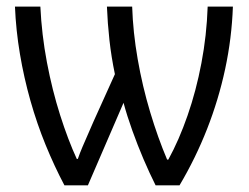

<svg xmlns="http://www.w3.org/2000/svg" viewBox="-20 -556 748 576"><path d="M678.7 -536.1Q675.3 -441.4 655.5 -349.1Q635.7 -256.8 601.3 -169.2Q566.9 -81.5 518.6 0H446.8Q428.7 -36.1 410.6 -78.4Q392.6 -120.6 377 -164.3Q361.3 -208 350.6 -247.6L243.7 0H173.3Q143.1 -57.1 116.9 -121.1Q90.8 -185.1 71.3 -253.9Q51.8 -322.8 39.8 -394Q27.8 -465.3 24.9 -536.1H101.1Q105 -452.6 120.8 -368.9Q136.7 -285.2 160.4 -210.7Q184.1 -136.2 210.4 -79.1H213.4Q219.7 -97.2 227.8 -116.2Q235.8 -135.3 244.4 -154.3Q252.9 -173.3 260.3 -190.9L324.7 -333.5Q314 -384.8 308.3 -435.8Q302.7 -486.8 300.8 -536.1H376.5Q378.9 -459.5 393.1 -378.4Q407.2 -297.4 430.4 -220Q453.6 -142.6 481.4 -77.1H484.9Q517.1 -135.7 542.7 -209.5Q568.4 -283.2 584.2 -366.5Q600.1 -449.7 603 -536.1Z"/></svg>

Font: Open Sans SemiCondensed
Style: Regular
Weight: 400
Width: 4
Designer: Monotype Design Team
Foundry: Monotype Imaging Inc.
Version: Version 3.000